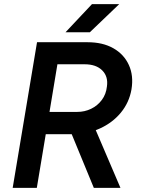

<svg xmlns="http://www.w3.org/2000/svg" viewBox="-20 -903 677 923"><path d="M41 0 158 -700H401Q474 -700 525 -671Q576 -642 599.5 -590.5Q623 -539 612 -473Q601 -410 561 -361.5Q521 -313 460.5 -285.5Q400 -258 328 -258H200L157 0ZM431 0 314 -284 411 -346 559 0ZM218 -365H351Q387 -365 418 -380Q449 -395 469.5 -422.5Q490 -450 494 -487Q501 -535 471.5 -564.5Q442 -594 387 -594H256ZM295 -748 422 -883H553L412 -748Z"/></svg>

Font: Figtree SemiBold
Style: Italic
Weight: 600
Italic angle: -9.5°
Foundry: Erik Kennedy
Version: Version 2.001;gftools[0.9.30]